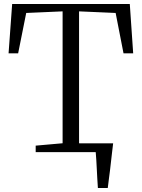

<svg xmlns="http://www.w3.org/2000/svg" viewBox="-20 -763 710 963"><path d="M366.5 -44H514V-16H366.5ZM471 180Q469.5 157 468 132.8Q466.5 108.5 465.5 84.8Q464.5 61 463 39.2Q461.5 17.5 460 -1L418.5 -44H547.5Q545 -22 542.2 0.2Q539.5 22.5 537 45.5Q534.5 68.5 531.8 91Q529 113.5 526 136Q523 158.5 520.5 180ZM294 -44.5V-706L111.5 -698L71 -495.5H23L41 -743H631L648 -495.5H599.5L560 -698L376.5 -706V-44.5L514.5 -32.5V0H159V-32.5Z"/></svg>

Font: Merriweather 72pt Light
Style: Regular
Weight: 300
Version: Version 2.100